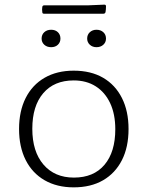

<svg xmlns="http://www.w3.org/2000/svg" viewBox="-20 -799 636 826"><path d="M297 7Q225 7 172 -23.5Q119 -54 90.5 -110.5Q62 -167 62 -244Q62 -321 90.5 -377.5Q119 -434 172 -464.5Q225 -495 297 -495Q371 -495 423.5 -464.5Q476 -434 504.5 -377.5Q533 -321 533 -244Q533 -166 504.5 -110Q476 -54 423.5 -23.5Q371 7 297 7ZM298 -35Q383 -35 429.5 -90Q476 -145 476 -243Q476 -308 454 -355Q432 -402 392 -427.5Q352 -453 297 -453Q213 -453 166 -398Q119 -343 119 -245Q119 -147 167 -91Q215 -35 298 -35ZM200 -596Q182 -596 170.5 -606.5Q159 -617 159 -633Q159 -650 170.5 -660.5Q182 -671 200 -671Q218 -671 229 -660.5Q240 -650 240 -633Q240 -617 229 -606.5Q218 -596 200 -596ZM395 -596Q378 -596 366.5 -606.5Q355 -617 355 -633Q355 -650 366.5 -660.5Q378 -671 395 -671Q413 -671 424.5 -660.5Q436 -650 436 -633Q436 -617 424.5 -606.5Q413 -596 395 -596ZM162 -769Q163 -776 170 -776H357L429 -779Q436 -779 436 -772Q436 -765 435.5 -759Q435 -753 434 -747Q432 -740 425 -740H169Q162 -740 162 -747Q161 -752 161 -758Q161 -764 162 -769Z"/></svg>

Font: Hahmlet ExtraLight
Style: Regular
Weight: 250
Designer: Minjoo Ham & Mark Frömberg
Foundry: hypertype
Version: Version 1.002